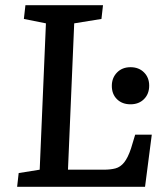

<svg xmlns="http://www.w3.org/2000/svg" viewBox="-20 -720 637 740"><path d="M52 -53 133 -66 157 -630 72 -647 78 -700H377L371 -647L266 -630L242 -66H380Q406 -66 425 -71Q444 -76 458.5 -94Q473 -112 485 -148L501 -201H565L539 0H46ZM411 -389Q411 -420 431 -440.5Q451 -461 483 -461Q515 -461 535 -441Q555 -421 555 -390Q555 -358 535 -338Q515 -318 483 -318Q451 -318 431 -337.5Q411 -357 411 -389Z"/></svg>

Font: Literata 12pt Medium
Style: Italic
Weight: 500
Italic angle: -2°
Designer: Latin by Veronika Burian and Jose Scaglione. Greek by Irene Vlachou. Cyrillic by Vera Evstafieva
Foundry: TypeTogether
Version: Version 3.002